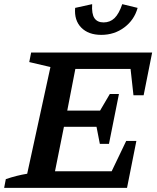

<svg xmlns="http://www.w3.org/2000/svg" viewBox="-41 -905 756 925"><path d="M-21 0 -13 -42Q40 -60 90 -68L202 -582L100 -606L109 -652H692L651 -446H602L588 -573H322L283 -372H441L488 -452H532L484 -212H440L424 -294H267L224 -80H497L567 -226H616L571 0ZM447 -737Q385 -737 350.5 -772Q316 -807 321 -867L403 -885Q400 -838 414 -817.5Q428 -797 458 -797Q489 -797 510.5 -817.5Q532 -838 548 -885L622 -867Q606 -809 558 -773Q510 -737 447 -737Z"/></svg>

Font: Piazzolla SemiBold
Style: Italic
Weight: 600
Italic angle: -11.3°
Designer: Juan Pablo del Peral
Foundry: Huerta Tipografica
Version: Version 1.330